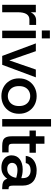

<svg xmlns="http://www.w3.org/2000/svg" viewBox="1009 -1770 772 2831"><g transform="rotate(90 1395.5 -354.0)"><path d="M50 0V-496H160V-419Q178 -457 207.5 -478.5Q237 -500 278 -500H347V-401H267Q215 -401 187.5 -358.5Q160 -316 160 -226V0Z M429 -584V-703H546V-584ZM432 0V-496H542V0Z M804 0 619 -496H734L870 -105L1005 -496H1120L935 0Z M1396 12Q1322 12 1263 -20.5Q1204 -53 1169.5 -111.5Q1135 -170 1135 -248Q1135 -326 1170 -384.5Q1205 -443 1264 -475.5Q1323 -508 1396 -508Q1470 -508 1529 -475.5Q1588 -443 1622.5 -384.5Q1657 -326 1657 -248Q1657 -170 1622.5 -111.5Q1588 -53 1529 -20.5Q1470 12 1396 12ZM1396 -83Q1436 -83 1469.5 -101.5Q1503 -120 1523 -156.5Q1543 -193 1543 -248Q1543 -303 1523 -339.5Q1503 -376 1469.5 -394.5Q1436 -413 1396 -413Q1356 -413 1322.5 -394.5Q1289 -376 1269 -339.5Q1249 -303 1249 -248Q1249 -193 1269 -156.5Q1289 -120 1322.5 -101.5Q1356 -83 1396 -83Z M1735 0V-720H1845V0Z M2131 0Q2084 0 2052.5 -11Q2021 -22 2005 -53Q1989 -84 1989 -143V-403H1904V-496H1989V-623H2099V-496H2232V-403H2099V-158Q2099 -129 2104.5 -115.5Q2110 -102 2124.5 -98Q2139 -94 2167 -94H2227V0Z M2450 12Q2392 12 2351.5 -8.5Q2311 -29 2290.5 -63Q2270 -97 2270 -137Q2270 -216 2327 -259Q2384 -302 2477 -302Q2519 -302 2551.5 -295.5Q2584 -289 2606 -282V-305Q2606 -363 2574.5 -391Q2543 -419 2491 -419Q2452 -419 2422 -403Q2392 -387 2384 -347H2278Q2284 -400 2314 -436Q2344 -472 2390.5 -490Q2437 -508 2491 -508Q2599 -508 2657.5 -454Q2716 -400 2716 -305V-175Q2716 -137 2720.5 -120Q2725 -103 2735.5 -98.5Q2746 -94 2764 -94H2769V0H2745Q2694 0 2661 -15Q2628 -30 2615 -75Q2591 -38 2550 -13Q2509 12 2450 12ZM2472 -74Q2529 -74 2562 -114Q2595 -154 2601 -207Q2579 -213 2549 -219Q2519 -225 2488 -225Q2435 -225 2408 -203Q2381 -181 2381 -145Q2381 -114 2405 -94Q2429 -74 2472 -74Z"/></g></svg>

Font: HostGroteskMedium
Style: Regular
Weight: 500
Designer: Doukan Karapınar based on Poppins by Indian Type Foundry, Jonny Pinhorn
Foundry: Element Type
Version: Version 1.001; ttfautohint (v1.8.4.7-5d5b)